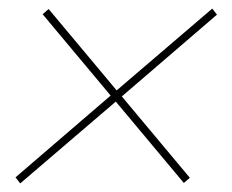

<svg xmlns="http://www.w3.org/2000/svg" viewBox="-20 -563 540 446"><path d="M27 -137 16 -151 237 -341 79 -530 93 -542 251 -353 473 -543 484 -529 263 -339 421 -150 407 -138 249 -327Z"/></svg>

Font: Iosevka Term Curly Thin
Style: Italic
Weight: 100
Italic angle: -9°
Designer: Belleve Invis
Foundry: Belleve Invis
Version: Version 32.3.0